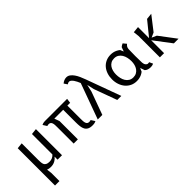

<svg xmlns="http://www.w3.org/2000/svg" viewBox="43 -1727 2913 2913"><g transform="rotate(-45 1500.0 -270.0)"><path d="M100 -550 195 -560V-203Q195 -179 196.8 -154.2Q198.5 -129.5 206.2 -109.2Q214 -89 236 -76.2Q258 -63.5 298 -63.5Q328 -63.5 355.8 -75Q383.5 -86.5 405 -111V-550L500 -560V0H405V-64.5Q379.5 -33.5 352.8 -18Q326 -2.5 302.8 2.5Q279.5 7.5 255 7.5Q236.5 7.5 218 4.2Q199.5 1 185 -5.5L195 75V250H100Z M1090 -475V-194.5Q1090 -168.5 1091 -145Q1092 -121.5 1097.8 -103.5Q1103.5 -85.5 1115.8 -75Q1128 -64.5 1150 -64.5Q1155.5 -64.5 1161.5 -65.5Q1167.5 -66.5 1173 -67.5Q1178.5 -69 1184.5 -70.5L1224.5 -7.5Q1216 -3 1198.5 2.8Q1181 8.5 1150 8.5Q1099 8.5 1069.2 -7.5Q1039.5 -23.5 1024.2 -51.8Q1009 -80 1004.5 -118.5Q1000 -157 1000 -201.5V-475H810L840 -393.5V0H750V-347Q750 -373 749 -396.5Q748 -420 742.2 -438Q736.5 -456 724.2 -466.5Q712 -477 690 -477Q684.5 -477 678.2 -476Q672 -475 667 -474Q661 -472.5 655.5 -471L615.5 -534Q624 -538.5 641.2 -544.2Q658.5 -550 689 -550H1159.5L1149.5 -475Z M1525 -484 1499 -368 1365 0H1267L1475.5 -573.5Q1465.5 -598.5 1453.2 -623.5Q1441 -648.5 1426.8 -668.5Q1412.5 -688.5 1397 -701.2Q1381.5 -714 1365 -714Q1353 -714 1342 -709Q1331 -704 1322.5 -698L1286 -751.5Q1306.5 -769.5 1331 -779.8Q1355.5 -790 1381 -790Q1415 -790 1442.8 -769.5Q1470.5 -749 1493.5 -716.2Q1516.5 -683.5 1534.8 -642Q1553 -600.5 1568.5 -558.5L1772.5 0H1685.5L1551 -368Z M2393.5 -498Q2355 -469.5 2352.5 -425.5Q2350 -381.5 2350 -276Q2350 -169 2352.5 -134.5Q2355 -100 2371 -80.2Q2387 -60.5 2405 -60.5Q2416 -60.5 2421.5 -61.2Q2427 -62 2433 -63L2459.5 -5Q2431.5 8.5 2400 8.5Q2333.5 8.5 2299.5 -26L2275 -98L2250 -42Q2228.5 -25 2203 -13Q2156.5 8.5 2099.5 8.5Q2044 8.5 1998.2 -13.2Q1952.5 -35 1919.5 -73.2Q1886.5 -111.5 1868.2 -163.8Q1850 -216 1850 -276.5Q1850 -337 1867.5 -388.8Q1885 -440.5 1917.5 -478.2Q1950 -516 1996.2 -537.2Q2042.5 -558.5 2099.5 -558.5Q2155 -558.5 2201 -537Q2228.5 -524 2251.5 -505.5L2275 -450L2299.5 -519Q2318.5 -536 2350 -550ZM2255 -263Q2255 -303.5 2246.2 -342.5Q2237.5 -381.5 2218.5 -412.2Q2199.5 -443 2169.5 -462Q2139.5 -481 2097.5 -481Q2057.5 -481 2028.5 -464.5Q1999.5 -448 1981 -420.5Q1962.5 -393 1953.8 -358Q1945 -323 1945 -286Q1945 -245.5 1953.8 -206.5Q1962.5 -167.5 1981.2 -137Q2000 -106.5 2029.8 -87.8Q2059.5 -69 2101.5 -69Q2141 -69 2170 -85.5Q2199 -102 2218 -129.2Q2237 -156.5 2246 -191.5Q2255 -226.5 2255 -263Z M2600 0V-459.5L2590 -549.5L2690 -559.5V-322L2875 -550L2975 -560.5L2800 -335L2723 -300L2800 -265L3000 0H2900L2690 -277V0Z"/></g></svg>

Font: B612
Style: Regular
Weight: 400
Designer: Nicolas Chauveau, Thomas Paillot, Jonathan Favre-Lamarine, Jean-Luc Vinot
Foundry: AIRBUS
Version: Version 1.008